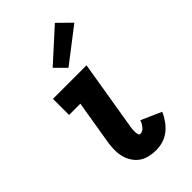

<svg xmlns="http://www.w3.org/2000/svg" viewBox="-239 -846 927 927"><g transform="rotate(-45 225.0 -382.5)"><path d="M246 8Q222 8 198.5 2.5Q175 -3 157 -16Q139 -29 126.5 -48.5Q114 -68 108.5 -91Q103 -114 103.5 -138.5Q104 -163 108 -187L145 -410H68V-520H297L239 -169Q238 -163 237 -157Q236 -151 235.5 -144.5Q235 -138 235 -132Q235 -126 235.5 -120Q236 -114 238.5 -108Q241 -102 247 -102Q256 -102 263.5 -106.5Q271 -111 276.5 -118Q282 -125 286.5 -133Q291 -141 293 -149L397 -103Q387 -80 372 -59Q357 -38 337.5 -22.5Q318 -7 294 0.5Q270 8 246 8ZM227 -573 173 -627 334 -773 401 -707Z"/></g></svg>

Font: Iosevka Etoile Extrabold
Style: Italic
Weight: 800
Italic angle: -9°
Designer: Belleve Invis
Foundry: Belleve Invis
Version: Version 22.1.2; ttfautohint (v1.8.4)